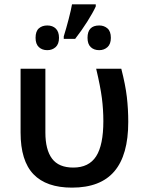

<svg xmlns="http://www.w3.org/2000/svg" viewBox="-20 -858 667 888"><path d="M75.2 0ZM313 9.8Q194.3 9.8 134.8 -52.2Q75.2 -114.3 75.2 -245.1V-540H189.9V-245.1Q189.9 -165.5 220.7 -124.3Q251.5 -83 318.8 -83Q391.1 -83 424.6 -135Q458 -187 458 -297.9Q458 -351.1 451.2 -404.5Q444.3 -458 424.8 -540H541Q560.1 -465.8 566.7 -409.4Q573.2 -353 573.2 -293.9Q573.2 -141.1 509 -65.7Q444.8 9.8 313 9.8ZM274.9 -689.9Q286.1 -725.6 297.6 -769.8Q309.1 -814 313 -837.9H422.9V-828.1Q409.2 -798.3 383.5 -757.8Q357.9 -717.3 327.6 -678.2H274.9ZM144.5 -683.1Q144.5 -713.4 159.7 -726.8Q174.8 -740.2 198.7 -740.2Q223.6 -740.2 238.3 -725.6Q252.9 -710.9 252.9 -683.1Q252.9 -654.3 237.3 -640.1Q221.7 -626 198.7 -626Q174.8 -626 159.7 -640.1Q144.5 -654.3 144.5 -683.1ZM384.8 -683.1Q384.8 -740.2 439 -740.2Q461.4 -740.2 477.1 -726.6Q492.7 -712.9 492.7 -683.1Q492.7 -654.3 477.1 -640.1Q461.4 -626 439 -626Q414.6 -626 399.7 -640.1Q384.8 -654.3 384.8 -683.1Z"/></svg>

Font: Open Sans Semibold
Style: Regular
Weight: 600
Foundry: Ascender Corporation
Version: Version 1.10; ttfautohint (v1.5.65-e2d9)